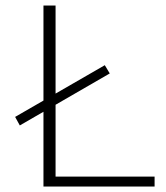

<svg xmlns="http://www.w3.org/2000/svg" viewBox="-20 -678 603 698"><path d="M138 0V-658H182V0ZM155 0V-36H542V0ZM52 -222 35 -253 361 -441 379 -411Z"/></svg>

Font: Ysabeau Infant ExtraLight
Style: Regular
Weight: 250
Designer: Christian Thalmann (Catharsis Fonts)
Version: Version 2.001;gftools[0.9.30]; featfreeze: ss01,ss02,lnum